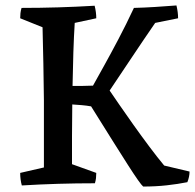

<svg xmlns="http://www.w3.org/2000/svg" viewBox="-20 -672 715 704"><path d="M505 12Q494 3 449.5 -66.5Q405 -136 314 -282Q297 -285 279.5 -286.5Q262 -288 245 -289Q244 -230 244 -173Q244 -116 244 -70L333 -38Q333 -28 332 -19Q331 -10 328 0Q192 0 60 8Q57 -3 55.5 -14.5Q54 -26 54 -38L141 -58Q141 -120 141 -182.5Q141 -245 141 -305Q140 -371 139 -438.5Q138 -506 136 -572L54 -605Q54 -614 55 -623.5Q56 -633 59 -643Q126 -643 193 -645Q260 -647 327 -651Q330 -639 331.5 -627.5Q333 -616 333 -605L254 -588Q251 -541 249 -480.5Q247 -420 246 -357Q265 -357 283.5 -357Q302 -357 321 -358Q336 -385 360.5 -429Q385 -473 414 -528Q443 -583 471 -643Q510 -644 549 -646.5Q588 -649 627 -652Q633 -627 633 -605L549 -588Q507 -527 465 -464Q423 -401 382 -340Q395 -321 418 -287.5Q441 -254 469.5 -214Q498 -174 527.5 -134.5Q557 -95 582 -65L675 -43Q675 -24 667 -4Q632 3 591.5 7.5Q551 12 505 12Z"/></svg>

Font: Labrada Medium
Style: Regular
Weight: 500
Designer: Mercedes Jáuregui
Foundry: Omnibus-Type Team
Version: Version 1.000; ttfautohint (v1.8.4.7-5d5b)